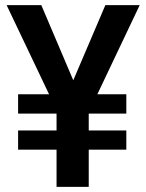

<svg xmlns="http://www.w3.org/2000/svg" viewBox="-20 -731 572 751"><path d="M360.8 -362.3H474.1V-286.6H327.1V-220.7H474.1V-145.5H327.1V0H201.2V-145.5H50.8V-220.7H201.2V-286.6H50.8V-362.3H171.9L5.9 -710.9H141.6L266.6 -417L392.1 -710.9H526.4Z"/></svg>

Font: Heebo Medium
Style: Regular
Weight: 500
Designer: Oded Ezer
Foundry: Meir Sadan
Version: Version 2.001; ttfautohint (v1.5.14-ce02) -l 8 -r 50 -G 200 